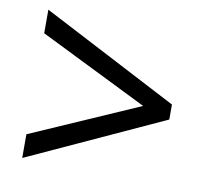

<svg xmlns="http://www.w3.org/2000/svg" viewBox="-62 -675 674 627"><g transform="rotate(10 275.5 -362.0)"><path d="M49.8 -194.8 409.2 -352.1 49.8 -529.8V-607.9L501 -373V-323.2L49.8 -116.2Z"/></g></svg>

Font: Noto Sans Khmer UI
Style: Regular
Weight: 400
Designer: Danh Hong
Foundry: Danh Hong
Version: Version 1.03